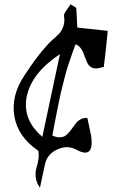

<svg xmlns="http://www.w3.org/2000/svg" viewBox="-20 -864 558 884"><path d="M188 -112Q187 -106 164 0Q147 -23 144.5 -48Q142 -73 148 -91.5Q154 -110 157 -131.5Q160 -153 156 -170Q62 -234 46 -329.5Q30 -425 94 -519Q150 -605 197 -656Q205 -666 224.5 -683Q244 -700 254 -711Q264 -722 271.5 -742.5Q279 -763 275 -787Q273 -795 278 -804Q283 -813 292 -825.5Q301 -838 305 -844Q313 -839 331 -828Q332 -817 333.5 -786.5Q335 -756 336 -737Q382 -732 476 -722Q475 -708 468.5 -647Q462 -586 458 -556Q435 -549 421 -549Q407 -549 397 -556.5Q387 -564 382 -574.5Q377 -585 372 -598.5Q367 -612 362.5 -623.5Q358 -635 349 -645.5Q340 -656 328 -660Q318 -635 308.5 -606.5Q299 -578 292 -557.5Q285 -537 276.5 -502Q268 -467 264 -452.5Q260 -438 251.5 -396.5Q243 -355 241.5 -347Q240 -339 230.5 -291Q221 -243 221 -240Q242 -230 259.5 -232Q277 -234 287 -243.5Q297 -253 307.5 -266.5Q318 -280 326.5 -292.5Q335 -305 349.5 -313.5Q364 -322 382 -321Q384 -311 389.5 -287Q395 -263 398.5 -244Q402 -225 402 -208Q402 -137 333 -174Q292 -197 246 -177Q200 -157 188 -112ZM256 -615Q126 -528 103.5 -421.5Q81 -315 175 -234Q248 -578 256 -615Z"/></svg>

Font: Beth Ellen
Style: Regular
Weight: 400
Designer: Alyson Diaz
Version: Version 2.000